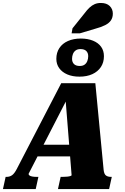

<svg xmlns="http://www.w3.org/2000/svg" viewBox="-71 -1275 846 1295"><path d="M176 -299H438L427 -220H148ZM370 -619 388 -620 122 -103Q121 -97 127 -92Q133 -87 146 -84.5Q159 -82 177 -82H188L170 0H-51L-33 -82H-27Q-6 -82 10 -93Q26 -104 42 -135L342 -714H572L628 -129Q631 -101 643.5 -91.5Q656 -82 678 -82H683L665 0H320L338 -82H350Q368 -82 382 -83.5Q396 -85 403.5 -87.5Q411 -90 412 -93ZM472 -944Q452 -944 439.5 -935Q427 -926 421 -911Q415 -896 415 -878Q415 -856 428 -843Q441 -830 467 -830Q487 -830 499.5 -839Q512 -848 518 -863.5Q524 -879 524 -896Q524 -918 511 -931Q498 -944 472 -944ZM465 -758Q418 -758 383 -773Q348 -788 328.5 -815Q309 -842 309 -878Q309 -920 329.5 -951Q350 -982 387.5 -998.5Q425 -1015 474 -1015Q521 -1015 556.5 -1000.5Q592 -986 611 -959.5Q630 -933 630 -896Q630 -854 609.5 -823Q589 -792 552 -775Q515 -758 465 -758ZM499 -1185Q516 -1208 532.5 -1223.5Q549 -1239 567.5 -1247Q586 -1255 609 -1255Q648 -1255 669 -1234.5Q690 -1214 690 -1183Q690 -1157 677.5 -1138Q665 -1119 638.5 -1105.5Q612 -1092 571 -1081L467 -1050H412L418 -1084Z"/></svg>

Font: Roboto Serif ExtraBold
Style: Italic
Weight: 800
Italic angle: -10°
Version: Version 1.007